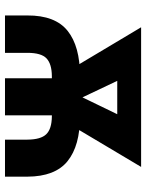

<svg xmlns="http://www.w3.org/2000/svg" viewBox="72 -658 586 770"><g transform="rotate(90 365.0 -273.0)"><path d="M191.9 -89.8V0H42V-89.8Q41.5 -201.2 103.5 -251Q165.5 -300.8 284.7 -300.8H446.8Q564.5 -300.8 626.2 -251Q688 -201.2 688.5 -89.8V0H540V-89.8Q539.6 -143.6 518.3 -165.5Q497.1 -187.5 446.8 -188H284.7Q236.3 -187.5 214.1 -166.5Q191.9 -145.5 191.9 -89.8ZM190.4 -545.9H565.9V-450.2H190.4ZM355.5 -185.1 338.9 -245.6 484.4 -545.9H649.4L434.6 -185.1ZM89.4 -545.9H258.8L402.8 -242.7L384.3 -185.1H304.7ZM293.9 -249H442.4V0H293.9Z"/></g></svg>

Font: Inter Tight Stencil
Style: Bold
Weight: 700
Designer: Rasmus Andersson
Foundry: rsms
Version: Version 3.004;Glyphs 3.1.2 (3151)